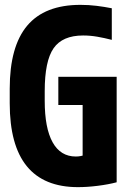

<svg xmlns="http://www.w3.org/2000/svg" viewBox="-20 -760 540 790"><path d="M301 10Q20 10 20 -335V-395Q20 -569 92 -654.5Q164 -740 311 -740Q345 -740 377.5 -736Q410 -732 440 -726V-596Q409 -604 380 -609Q351 -614 322 -614Q237 -614 200.5 -561.5Q164 -509 164 -385V-345Q164 -233 196.5 -174.5Q229 -116 292 -116Q312 -116 330 -123Q348 -130 369 -146L320 -69V-328H220V-444H460V-10Q426 -1 382.5 4.5Q339 10 301 10Z"/></svg>

Font: M PLUS 1 Code
Style: Regular
Weight: 400
Designer: Coji Morishita
Foundry: UNDERFOREST DESIGN
Version: Version 1.005